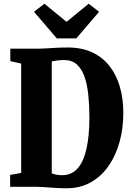

<svg xmlns="http://www.w3.org/2000/svg" viewBox="-20 -1005 706 1033"><path d="M338 8Q314 8 290.8 6.8Q267.5 5.5 246.5 4Q225.5 2.5 207.8 1.2Q190 0 177 0H34.5V-64L94 -74.5V-663L35.5 -676V-743H175Q205.5 -743 231.2 -744.8Q257 -746.5 284 -748Q311 -749.5 344.5 -749.5Q419 -749.5 475 -723.8Q531 -698 568.5 -650.5Q606 -603 624.8 -538.5Q643.5 -474 643.5 -396.5Q643.5 -314.5 623.2 -241.2Q603 -168 564 -112Q525 -56 468.2 -24Q411.5 8 338 8ZM317.5 -62.5Q366 -63.5 397.8 -99.2Q429.5 -135 445.2 -204.2Q461 -273.5 461 -373.5Q461 -437 455.2 -493Q449.5 -549 435 -591.2Q420.5 -633.5 393.8 -657.8Q367 -682 326 -682Q305 -682 292 -680.2Q279 -678.5 271.5 -676.8Q264 -675 258.5 -674.5V-72Q269 -68.5 278 -66.2Q287 -64 296.8 -63.2Q306.5 -62.5 317.5 -62.5ZM285.5 -798.5 163 -941.5 219 -985 338 -887.5 457 -985 513 -941.5 390.5 -798.5Z"/></svg>

Font: Merriweather 24pt SemiCondensed Black
Style: Regular
Weight: 900
Width: 4
Designer: Eben Sorkin
Foundry: Eben Sorkin
Version: Version 2.100